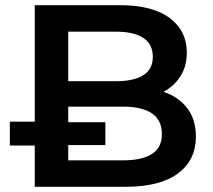

<svg xmlns="http://www.w3.org/2000/svg" viewBox="-20 -720 821 740"><path d="M114 0V-159H18V-251H114V-700H442Q568 -700 634 -650.5Q700 -601 700 -518Q700 -464 675 -425.5Q650 -387 610 -366Q666 -348 700.5 -304.5Q735 -261 735 -193Q735 -103 666 -51.5Q597 0 462 0ZM243 -407H427Q495 -407 532 -430Q569 -453 569 -501Q569 -550 532 -574Q495 -598 427 -598H243ZM243 -102H454Q527 -102 565.5 -126.5Q604 -151 604 -203Q604 -257 565.5 -283Q527 -309 454 -309H243V-249H386V-161H243Z"/></svg>

Font: Montserrat SemiBold
Style: Regular
Weight: 600
Designer: Julieta Ulanovsky
Foundry: Julieta Ulanovsky
Version: Version 9.000; ttfautohint (v1.8.4.7-5d5b)